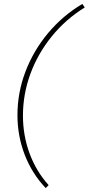

<svg xmlns="http://www.w3.org/2000/svg" viewBox="-20 -756 452 979"><path d="M213 203Q143 129 106 33Q69 -63 69 -169Q69 -283 109.5 -390Q150 -497 224.5 -586.5Q299 -676 400 -736L412 -718Q315 -658 244 -570.5Q173 -483 135 -379.5Q97 -276 97 -166Q97 -66 130.5 25.5Q164 117 228 188Z"/></svg>

Font: Piazzolla SC Thin
Style: Italic
Weight: 100
Italic angle: -11.3°
Designer: Juan Pablo del Peral
Foundry: Huerta Tipografica
Version: Version 1.330